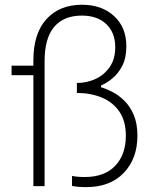

<svg xmlns="http://www.w3.org/2000/svg" viewBox="-20 -764 642 788"><path d="M333 4Q300.5 4 275.5 -1V-42Q297 -37.5 328 -37.5Q408.5 -37.5 452.5 -83.2Q496.5 -129 496.5 -207.5Q496.5 -267 469.8 -306Q443 -345 397.5 -363.8Q352 -382.5 295.5 -382.5V-423.5Q336.5 -423.5 372.5 -440.2Q408.5 -457 430.8 -489.8Q453 -522.5 453 -570Q453 -630 416.2 -665Q379.5 -700 316 -700Q241.5 -700 202.2 -653.5Q163 -607 163 -512.5V0H117V-455.5H27.5V-494.5H117V-516Q117 -627 170.8 -685.8Q224.5 -744.5 317 -744.5Q397.5 -744.5 448 -698.2Q498.5 -652 498.5 -574Q498.5 -526.5 482 -494.2Q465.5 -462 441.2 -442.2Q417 -422.5 394.5 -413V-406Q415.5 -400 441.2 -386.8Q467 -373.5 490.5 -350.5Q514 -327.5 529 -292.2Q544 -257 544 -207Q544 -113 488 -54.5Q432 4 333 4Z"/></svg>

Font: Heraclito ExtraLight
Style: Regular
Weight: 200
Designer: Kostas Bartsokas (font) & Cristiano Sobral (main changes)
Foundry: Kostas Bartsokas (font) & Cristiano Sobral (main changes)
Version: Version 1.00;July 8, 2020;FontCreator 13.0.0.2655 64-bit